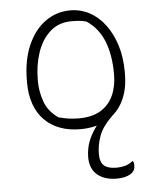

<svg xmlns="http://www.w3.org/2000/svg" viewBox="-55 -582 710 879"><g transform="rotate(-5 300.0 -143.0)"><path d="M300 -536Q348 -536 389 -514Q430 -492 460.5 -451Q491 -410 508 -355Q525 -300 525 -234V-226Q525 -151 497.5 -98Q470 -45 419.5 -17.5Q369 10 300 10Q248 10 206.5 -5.5Q165 -21 135.5 -51Q106 -81 90.5 -124.5Q75 -168 75 -223V-231Q75 -326 105 -394.5Q135 -463 186 -499.5Q237 -536 300 -536ZM303 -486Q243 -486 203.5 -450.5Q164 -415 144.5 -357Q125 -299 125 -231V-225Q125 -179 141.5 -132Q158 -85 204 -53Q229 -46 251.5 -43Q274 -40 297 -40Q359 -40 398 -64Q437 -88 456 -130Q475 -172 475 -225V-231Q475 -314 450.5 -377.5Q426 -441 371 -478Q355 -483 338 -484.5Q321 -486 303 -486ZM324 141Q324 119 329 96Q334 73 346 48.5Q358 24 378 -3Q398 -30 428 -59Q454 -85 467.5 -96.5Q481 -108 486 -111Q485 -87 476 -71Q467 -55 447 -35Q404 7 389 48.5Q374 90 374 131Q374 168 392 184Q410 200 450 200Q470 200 488.5 195Q507 190 523 177H527Q529 180 530 183.5Q531 187 531 190.5Q531 194 531 199Q531 223 508 236.5Q485 250 447 250Q390 250 357 222Q324 194 324 141Z"/></g></svg>

Font: Recursive Monospace Casual Light
Style: Regular
Weight: 300
Version: Version 1.047